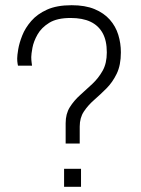

<svg xmlns="http://www.w3.org/2000/svg" viewBox="-20 -717 542 737"><path d="M232 -166V-244Q232 -280 248 -305.5Q264 -331 287.5 -352Q311 -373 334.5 -395Q358 -417 374 -445.5Q390 -474 390 -516Q390 -561 374 -590Q358 -619 327.5 -633.5Q297 -648 251 -648Q199 -648 169 -629.5Q139 -611 124 -584.5Q109 -558 104.5 -533.5Q100 -509 100 -498Q100 -487 101.5 -476Q103 -465 103 -465H49Q49 -465 47.5 -473Q46 -481 46 -493Q46 -504 50 -528Q54 -552 65.5 -581Q77 -610 100 -636.5Q123 -663 160.5 -680Q198 -697 255 -697Q307 -697 343 -682Q379 -667 401.5 -641.5Q424 -616 434 -583.5Q444 -551 444 -516Q444 -467 428 -434Q412 -401 388.5 -377.5Q365 -354 341.5 -333.5Q318 -313 302 -289Q286 -265 286 -231V-166ZM226 0V-69H291V0Z"/></svg>

Font: Chivo Medium Thin
Style: Regular
Weight: 250
Version: Version 2.002